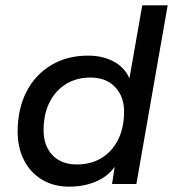

<svg xmlns="http://www.w3.org/2000/svg" viewBox="-20 -688 647 718"><path d="M239 10Q180 10 136.5 -16.5Q93 -43 69.5 -89.5Q46 -136 46 -195Q46 -281 79 -345Q112 -409 171.5 -444.5Q231 -480 309 -480Q364 -480 405 -458Q446 -436 464 -395L512 -668H607L490 0H399L409 -64Q383 -28 338.5 -9Q294 10 239 10ZM268 -73Q320 -73 359.5 -97Q399 -121 421.5 -165.5Q444 -210 444 -271Q444 -327 410.5 -362.5Q377 -398 318 -398Q266 -398 226.5 -373.5Q187 -349 165 -305Q143 -261 143 -200Q143 -143 176 -108Q209 -73 268 -73Z"/></svg>

Font: Gantari Medium
Style: Italic
Weight: 500
Italic angle: -10°
Designer: Anugrah Pasau
Foundry: Lafontype
Version: Version 1.000